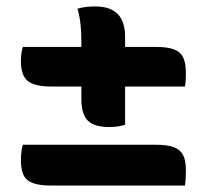

<svg xmlns="http://www.w3.org/2000/svg" viewBox="-20 -617 640 597"><path d="M221 -590Q235 -594 248 -595.5Q261 -597 276 -597Q323 -597 346 -573.5Q369 -550 369 -502Q369 -468 369 -434Q369 -400 369 -365.5Q369 -331 369 -296.5Q369 -262 369 -229Q355 -225 344 -223.5Q333 -222 320 -222Q273 -222 253 -242Q233 -262 233 -309Q233 -338 233 -368Q233 -398 233 -427.5Q233 -457 233 -487Q233 -516 230.5 -540.5Q228 -565 221 -590ZM51 -471H465Q501 -471 521 -463.5Q541 -456 549.5 -438.5Q558 -421 558 -390Q558 -382 557.5 -370Q557 -358 555 -348H139Q87 -348 66 -365.5Q45 -383 45 -427Q45 -438 46.5 -450Q48 -462 51 -471ZM51 -167H463Q500 -167 520 -159.5Q540 -152 549 -135.5Q558 -119 558 -88Q558 -78 557.5 -65.5Q557 -53 555 -40H139Q104 -40 83 -47.5Q62 -55 53.5 -72Q45 -89 45 -119Q45 -132 46.5 -145Q48 -158 51 -167Z"/></svg>

Font: Recursive Monospace Casual
Style: Bold
Weight: 700
Version: Version 1.047